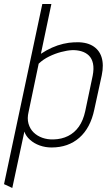

<svg xmlns="http://www.w3.org/2000/svg" viewBox="-22 -720 530 953"><path d="M446 -176 483 -346Q494 -399 482 -436.5Q470 -474 436 -493.5Q402 -513 346 -510Q320 -509 292 -502.5Q264 -496 236 -483.5Q208 -471 181 -453L233 -700H188L-2 194L39 213L99 -67Q106 -45 126.5 -26.5Q147 -8 175 2Q203 12 234 12Q317 12 372 -36.5Q427 -85 446 -176ZM438 -344 401 -168Q391 -122 369.5 -91.5Q348 -61 316 -45Q284 -29 244 -28Q214 -27 188.5 -36Q163 -45 145 -62.5Q127 -80 119.5 -106Q112 -132 120 -165L170 -404Q192 -425 221.5 -439.5Q251 -454 281.5 -462Q312 -470 335 -471Q360 -472 382 -465.5Q404 -459 419 -444.5Q434 -430 439.5 -405Q445 -380 438 -344Z"/></svg>

Font: Advent Pro Light
Style: Italic
Weight: 300
Italic angle: -12°
Version: Version 3.000